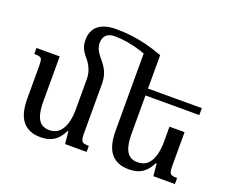

<svg xmlns="http://www.w3.org/2000/svg" viewBox="-125 -964 1388 1173"><g transform="rotate(20 569.5 -377.5)"><path d="M290 -643Q290 -681 307 -709Q324 -737 359 -752Q394 -767 447 -767Q496 -767 545.5 -761Q595 -755 646.5 -742Q698 -729 751 -709L723 -653Q677 -677 629 -692.5Q581 -708 536.5 -715.5Q492 -723 454 -723Q414 -723 396 -704Q378 -685 378 -654Q378 -640 382 -626Q386 -612 394 -599Q402 -586 413 -572Q446 -535 461.5 -501.5Q477 -468 477 -421V-98Q477 -72 481.5 -59.5Q486 -47 497.5 -43Q509 -39 531 -39V0H391L383 -80H378Q361 -46 340.5 -26Q320 -6 294 3Q268 12 232 12Q158 12 118.5 -35Q79 -82 79 -182V-392Q79 -420 76 -432.5Q73 -445 62 -449Q51 -453 26 -453V-492H177V-196Q177 -151 185.5 -117.5Q194 -84 214 -65.5Q234 -47 270 -47Q310 -47 334 -70.5Q358 -94 369 -133Q380 -172 380 -216V-417Q380 -456 365.5 -487Q351 -518 334 -537Q312 -562 301 -585.5Q290 -609 290 -643ZM1052 -318V-98Q1052 -72 1056 -59.5Q1060 -47 1071.5 -43Q1083 -39 1105 -39V0H965L957 -80H952Q935 -46 914.5 -26Q894 -6 868 3Q842 12 806 12Q732 12 692.5 -35Q653 -82 653 -182V-709H751V-196Q751 -151 759.5 -117.5Q768 -84 788 -65.5Q808 -47 844 -47Q885 -47 909 -70.5Q933 -94 943.5 -133Q954 -172 954 -216V-318ZM732 -447V-492H1101V-447Z"/></g></svg>

Font: Noto Serif Armenian
Style: Regular
Weight: 400
Designer: Monotype Design Team
Foundry: Monotype Imaging Inc.
Version: Version 2.007